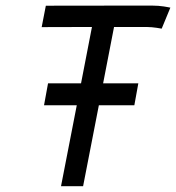

<svg xmlns="http://www.w3.org/2000/svg" viewBox="-20 -654 623 679"><path d="M344.7 -359.4 383.3 -558.6H498C522.5 -558.6 551.8 -552.7 551.8 -552.7L582.5 -627C574.2 -628.4 551.3 -634.3 515.6 -634.3C423.8 -634.3 201.7 -633.8 142.1 -633.8L127.4 -558.1C164.6 -558.1 208.5 -558.6 305.2 -558.6L266.6 -359.4H149.9L135.7 -281.7H251.5L195.8 4.4H273.9L329.6 -281.7H455.1L469.2 -359.4Z"/></svg>

Font: Fantasque Sans Mono
Style: RegItalic
Weight: 400
Italic angle: -11°
Monospace: yes
Designer: Jany Belluz
Version: Version 1.6.3